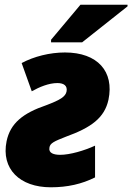

<svg xmlns="http://www.w3.org/2000/svg" viewBox="-20 -786 562 816"><path d="M197 -617V-606H329L522 -759V-766H322ZM196 10C267 10 328 -4 384 -32V-167C339 -146 277 -128 236 -128C209 -128 186 -135 190 -158C192 -178 212 -186 260 -205C368 -244 424 -285 441 -362C466 -482 395 -563 256 -563C192 -563 124 -546 72 -518L115 -398C147 -416 187 -433 224 -433C252 -433 267 -421 263 -398C259 -375 235 -361 177 -339C77 -305 24 -262 8 -186C-16 -68 64 10 196 10Z"/></svg>

Font: Noto Sans SemiCondensed Black
Style: Italic
Weight: 900
Width: 4
Italic angle: -12°
Designer: Monotype Design Team
Foundry: Monotype Imaging Inc.
Version: Version 2.013